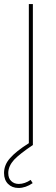

<svg xmlns="http://www.w3.org/2000/svg" viewBox="-46 -719 277 952"><path d="M24 73C43 53 74 29 117 0V-699H97V-9C54 18 23 43 4 65C-16 87 -26 112 -26 139C-26 162 -19 180 -6 193C7 206 24 213 46 213C69 213 93 205 116 189L106 173C87 186 67 193 47 193C32 193 19 188 10 179C0 170 -5 157 -5 139C-5 116 5 94 24 73Z"/></svg>

Font: Argentum Sans Thin
Style: Regular
Weight: 250
Designer: Julieta Ulanovsky
Foundry: Julieta Ulanovsky
Version: Version 5.001;February 15, 2019;FontCreator 11.5.0.2425 64-b